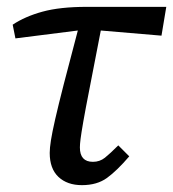

<svg xmlns="http://www.w3.org/2000/svg" viewBox="-20 -528 505 560"><path d="M25 -416 17 -456Q53 -480 104 -494Q155 -508 233 -508H465L451 -424L274 -439Q254 -335 241.5 -271.5Q229 -208 223 -173.5Q217 -139 215 -123Q213 -107 213 -98Q213 -56 251 -56Q271 -56 286 -68Q301 -80 325 -104L357 -72Q321 -30 292 -9Q263 12 219 12Q176 12 150.5 -12Q125 -36 125 -82Q125 -96 128.5 -118.5Q132 -141 141 -180.5Q150 -220 166 -282.5Q182 -345 207 -439Z"/></svg>

Font: Source Serif 4 Caption
Style: Italic
Weight: 400
Italic angle: -12°
Designer: Frank Grießhammer
Foundry: Adobe Systems Incorporated
Version: Version 4.004;hotconv 1.0.117;makeotfexe 2.5.65602